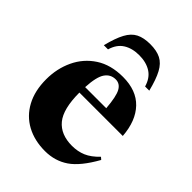

<svg xmlns="http://www.w3.org/2000/svg" viewBox="-216 -841 959 959"><g transform="rotate(45 263.0 -362.0)"><path d="M292 -525Q387 -525 439.5 -470Q492 -415 499.5 -315.5H193Q193 -200 234 -150.5Q275 -101 354.5 -101Q395 -101 428.5 -115.2Q462 -129.5 496 -165L508 -154.5Q455.5 -60.5 401.8 -23.8Q348 13 278 13Q203.5 13 147.2 -17.5Q91 -48 59.8 -106Q28.5 -164 28.5 -245.5Q28.5 -320.5 58.5 -384.2Q88.5 -448 147.2 -486.5Q206 -525 292 -525ZM275 -490.5Q239.5 -490.5 218.8 -461Q198 -431.5 194 -355H343Q337 -432 321 -461.2Q305 -490.5 275 -490.5ZM272.5 -659Q223 -659 189 -637.5Q155 -616 141.5 -569H112Q128 -633.5 147.8 -670.2Q167.5 -707 197.2 -722Q227 -737 272.5 -737Q318 -737 347.8 -722Q377.5 -707 397.2 -670.2Q417 -633.5 433 -569H403.5Q390 -616 356 -637.5Q322 -659 272.5 -659Z"/></g></svg>

Font: Newsreader Display
Style: Bold
Weight: 700
Designer: Hugues Gentile
Foundry: Production Type
Version: Version 1.001